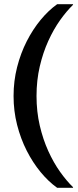

<svg xmlns="http://www.w3.org/2000/svg" viewBox="-20 -770 375 920"><path d="M155 -310Q155 -385 170.5 -451.5Q186 -518 211.5 -574Q237 -630 268 -673.5Q299 -717 330 -747V-750H254Q212 -720 174.5 -674.5Q137 -629 108 -572Q79 -515 62 -448.5Q45 -382 45 -310Q45 -238 62 -171.5Q79 -105 108 -48Q137 9 174.5 54.5Q212 100 254 130H330V127Q299 97 268 53.5Q237 10 211.5 -46Q186 -102 170.5 -168.5Q155 -235 155 -310Z"/></svg>

Font: Roboto Serif 36pt Medium
Style: Regular
Weight: 500
Designer: Greg Gazdowicz
Foundry: Commercial Type
Version: Version 1.008